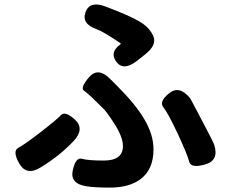

<svg xmlns="http://www.w3.org/2000/svg" viewBox="-20 -806 1040 873"><path d="M479 47Q409 47 373 41Q297 29 311 -32Q324 -92 352.5 -84Q381 -76 452 -76Q539 -76 539 -142Q539 -183 499 -245Q467 -295 451 -311Q425 -337 398 -363Q378 -382 361 -394.5Q344 -407 385 -455Q426 -502 480 -448L511 -417Q596 -332 635 -266Q678 -194 678 -127Q678 -34 617 10Q566 47 479 47ZM165 -45Q101 -5 68 -62Q35 -119 63.5 -134Q92 -149 165 -205.5Q238 -262 257 -282.5Q276 -303 321 -262Q366 -220 315 -165Q252 -98 165 -45ZM912 -58Q848 -40 840.5 -70.5Q833 -101 790 -194Q744 -292 723 -318Q702 -344 749 -382Q795 -419 843 -361Q848 -355 900 -255Q950 -160 954 -148Q977 -76 912 -58ZM601 -528Q541 -482 509 -525Q477 -568 527 -604Q531 -607 527 -610Q447 -664 420 -673Q349 -698 369 -751Q388 -803 458 -777Q570 -735 618 -706Q663 -678 678 -639Q693 -600 639 -558Z"/></svg>

Font: Resource Han Rounded JP
Style: Bold
Weight: 700
Designer: Cyano Hao (round all glyphs); Ryoko NISHIZUKA 西塚涼子 (kana, bopomofo & ideographs); Paul D. Hunt (Latin, Greek & Cyrillic)
Foundry: Cyano Hao
Version: 0.990